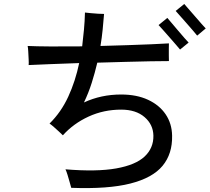

<svg xmlns="http://www.w3.org/2000/svg" viewBox="-20 -890 1054 965"><path d="M338 54Q335 43 330 25Q325 7 319.5 -11Q314 -29 309 -39Q466 -26 564 -43.5Q662 -61 707 -103.5Q752 -146 751 -208Q750 -264 706.5 -301.5Q663 -339 589 -339Q501 -339 425 -304Q349 -269 296 -210Q289 -217 276.5 -228.5Q264 -240 251 -251.5Q238 -263 229 -269Q287 -326 323 -404Q359 -482 378 -573Q297 -570 229.5 -567.5Q162 -565 124 -563Q125 -572 124 -591.5Q123 -611 122 -630.5Q121 -650 119 -659Q160 -657 233.5 -656.5Q307 -656 393 -657Q398 -698 402 -741Q406 -784 407 -827Q417 -826 435.5 -824Q454 -822 473 -821Q492 -820 503 -820Q500 -782 496 -741.5Q492 -701 485 -659Q554 -661 620 -663Q686 -665 740.5 -667.5Q795 -670 829 -672Q829 -663 828.5 -646Q828 -629 828.5 -611.5Q829 -594 829 -583Q794 -583 736.5 -582Q679 -581 610 -579Q541 -577 469 -575Q457 -524 441 -473.5Q425 -423 402 -375Q445 -395 491.5 -405Q538 -415 589 -415Q667 -415 724 -388.5Q781 -362 812.5 -315.5Q844 -269 845 -208Q847 -117 797 -56.5Q747 4 635 32.5Q523 61 338 54ZM885 -641Q880 -647 865 -664.5Q850 -682 831 -703.5Q812 -725 797 -742Q782 -759 777 -764L821 -800Q826 -794 841 -776.5Q856 -759 874 -737.5Q892 -716 907.5 -698.5Q923 -681 928 -676ZM971 -711Q966 -717 951 -735Q936 -753 917 -774Q898 -795 883 -812.5Q868 -830 863 -835L906 -870Q911 -864 926.5 -846.5Q942 -829 960 -808Q978 -787 993.5 -769.5Q1009 -752 1014 -747Z"/></svg>

Font: Zen Kaku Gothic Antique Medium
Style: Regular
Weight: 500
Designer: Yoshimichi Ohira
Foundry: Positype
Version: Version 1.002